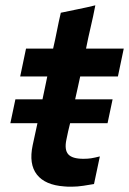

<svg xmlns="http://www.w3.org/2000/svg" viewBox="-20 -696 486 723"><path d="M103 -149Q108 -170 112 -190.5Q116 -211 121 -232H19Q24 -255 28.5 -277Q33 -299 38 -322H140Q145 -343 149 -364.5Q153 -386 158 -408H56Q61 -434 67 -460.5Q73 -487 78 -513H180Q188 -547 194.5 -580.5Q201 -614 209 -648Q241 -655 274 -661.5Q307 -668 339 -676Q331 -634 321.5 -594Q312 -554 304 -513H446Q441 -487 435 -460.5Q429 -434 424 -408H282Q277 -386 272.5 -364.5Q268 -343 263 -322H404Q399 -299 394.5 -277Q390 -255 385 -232H244Q240 -216 236.5 -201Q233 -186 230 -170Q222 -132 237 -115Q252 -98 294 -98Q311 -98 323.5 -100Q336 -102 356 -107Q351 -81 345 -55Q339 -29 334 -3Q317 0 294 3.5Q271 7 251 7Q243 7 236 7Q229 7 222 6Q150 1 119 -38.5Q88 -78 103 -149Z"/></svg>

Font: Rosa Sans SemiBold
Style: Italic
Weight: 600
Italic angle: -12°
Designer: Pentagram / MCKL
Foundry: Pentagram / MCKL
Version: Version 1.005;September 16, 2019;FontCreator 11.5.0.2425 64-